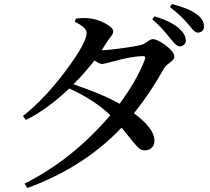

<svg xmlns="http://www.w3.org/2000/svg" viewBox="-20 -856 1040 951"><path d="M697.3 -560.5Q701.2 -570.3 697.8 -574.7Q694.3 -579.1 685.5 -578.1Q627.9 -576.2 541 -551.8Q494.1 -539.1 485.4 -539.1Q472.7 -539.1 448.2 -556.6Q399.4 -494.1 343.8 -438.5Q489.3 -389.6 572.3 -341.8Q658.2 -458 697.3 -560.5ZM350.6 -748 355.5 -763.7Q388.7 -768.6 419.9 -765.6Q460.9 -761.7 501 -740.2Q541 -718.8 541 -701.2Q541 -693.4 537.1 -686.5Q533.2 -679.7 524.9 -669.4Q516.6 -659.2 510.7 -649.4Q505.9 -642.6 497.1 -628.4Q488.3 -614.3 484.4 -607.4Q514.6 -607.4 585 -617.2Q655.3 -627 676.8 -632.8Q690.4 -635.7 708.5 -648.9Q726.6 -662.1 736.3 -662.1Q759.8 -662.1 801.8 -630.4Q843.8 -598.6 843.8 -574.2Q843.8 -562.5 820.8 -545.4Q797.9 -528.3 792 -516.6Q728.5 -401.4 643.6 -294.9Q742.2 -221.7 745.1 -163.1Q746.1 -139.6 733.4 -126Q720.7 -112.3 699.2 -111.3Q688.5 -111.3 679.7 -114.7Q670.9 -118.2 660.6 -128.9Q650.4 -139.6 641.6 -150.4Q632.8 -161.1 615.2 -183.1Q597.7 -205.1 582 -223.6Q394.5 -26.4 115.2 75.2L101.6 53.7Q339.8 -66.4 526.4 -285.2Q453.1 -357.4 323.2 -418Q215.8 -315.4 108.4 -261.7L93.8 -281.2Q203.1 -368.2 306.2 -506.3Q409.2 -644.5 409.2 -693.4Q409.2 -719.7 350.6 -748ZM734.4 -759.8 745.1 -775.4Q828.1 -750 866.2 -715.8Q899.4 -686.5 900.4 -657.2Q901.4 -644.5 892.6 -635.7Q883.8 -627 870.1 -626Q853.5 -626 823.2 -666Q776.4 -725.6 734.4 -759.8ZM821.3 -821.3 832 -835.9Q912.1 -815.4 952.1 -787.1Q990.2 -760.7 990.2 -725.6Q991.2 -711.9 982.9 -703.6Q974.6 -695.3 960.9 -694.3Q956.1 -694.3 951.7 -696.3Q947.3 -698.2 941.9 -702.6Q936.5 -707 933.1 -710.9Q929.7 -714.8 922.9 -723.6Q916 -732.4 911.1 -737.3Q876 -779.3 821.3 -821.3Z"/></svg>

Font: GenYoMin TW TTF SemiBold
Style: Regular
Weight: 600
Version: Version 1.300